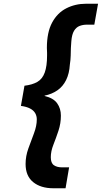

<svg xmlns="http://www.w3.org/2000/svg" viewBox="-20 -831 545 1028"><path d="M266 177Q198 177 157.5 144Q117 111 117 47Q117 5 132 -36.5Q147 -78 162 -117.5Q177 -157 177 -192Q177 -210 168.5 -225Q160 -240 141 -250Q122 -260 92 -264L111 -372Q153 -377 180 -392.5Q207 -408 219.5 -442.5Q232 -477 232 -534Q232 -542 232 -548.5Q232 -555 231.5 -561.5Q231 -568 231 -574Q231 -658 259 -710Q287 -762 335 -786.5Q383 -811 441 -811H505L485 -699H446Q424 -699 406 -692Q388 -685 376.5 -666Q365 -647 362 -611Q360 -593 359.5 -573.5Q359 -554 358.5 -532.5Q358 -511 354 -485Q351 -437 334 -402.5Q317 -368 287.5 -347.5Q258 -327 219 -319V-317Q266 -306 286 -278Q306 -250 306 -212Q306 -170 293 -131Q280 -92 266 -56.5Q252 -21 252 11Q252 42 268.5 53.5Q285 65 312 65H350L331 177Z"/></svg>

Font: DM Sans 24pt
Style: Bold Italic
Weight: 700
Italic angle: -10°
Designer: Colophon Foundry, Jonny Pinhorn
Foundry: Colophon Foundry
Version: Version 4.004;gftools[0.9.30]